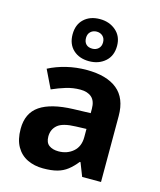

<svg xmlns="http://www.w3.org/2000/svg" viewBox="-124 -925 852 1023"><g transform="rotate(15 302.0 -413.5)"><path d="M302 -557Q412 -557 470.5 -509.5Q529 -462 529 -364V0H425L396 -74H392Q369 -45 344.5 -26Q320 -7 288.5 1.5Q257 10 211 10Q163 10 124.5 -8.5Q86 -27 64 -65.5Q42 -104 42 -163Q42 -250 103 -291.5Q164 -333 286 -337L381 -340V-364Q381 -407 358.5 -427Q336 -447 296 -447Q256 -447 218 -435.5Q180 -424 142 -407L93 -508Q137 -531 190.5 -544Q244 -557 302 -557ZM323 -251Q251 -249 223 -225Q195 -201 195 -162Q195 -128 215 -113.5Q235 -99 267 -99Q315 -99 348 -127.5Q381 -156 381 -208V-253ZM300.1 -605Q246 -605 212.5 -636Q179 -667 179 -721Q179 -775 212.3 -806Q245.5 -837 299.9 -837Q352 -837 388 -806Q424 -775 424 -722.1Q424 -667 388.5 -636Q353 -605 300.1 -605ZM300 -674Q320 -674 333.5 -686.6Q347 -699.2 347 -721.1Q347 -743 333.6 -755.5Q320.2 -768 300.1 -768Q280 -768 266.5 -755.4Q253 -742.8 253 -720.9Q253 -699 265.2 -686.5Q277.3 -674 300 -674Z"/></g></svg>

Font: Noto Sans Tamil
Style: Regular
Weight: 400
Designer: Jelle Bosma - Monotype Design Team
Foundry: Monotype Imaging Inc.
Version: Version 2.003